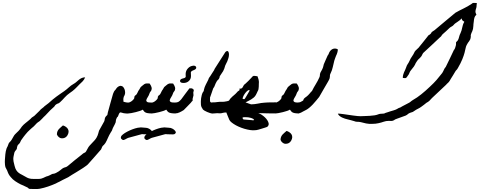

<svg xmlns="http://www.w3.org/2000/svg" viewBox="-20 -779 3296 1318"><path d="M370.6 144Q370.6 131.3 374.5 122.6Q378.4 113.8 384.5 106.9Q390.6 100.1 397.9 94.2Q405.3 88.4 412.1 82Q422.9 85.4 431.9 91.6Q440.9 97.7 446 106.2Q451.2 114.7 450.9 125.5Q450.7 136.2 443.4 149.4Q436.5 161.1 426.3 166Q417 170.4 408.2 170.4Q406.7 170.4 400.6 170.2Q394.5 169.9 385 163.1Q375.5 156.2 370.6 144ZM827.6 -80.6Q836.4 -78.1 845.7 -76.2Q855 -74.2 864.7 -74.2V-0.5Q859.4 0.5 854 0.5Q850.6 0.5 844 -0.2Q837.4 -1 828.6 -2Q820.8 -3.4 815.7 -5.6Q810.5 -7.8 806.9 -7.6Q803.2 -7.3 799.8 -2.7Q796.4 2 792 14.2Q790.5 19 789.3 20.8Q788.1 22.5 786.9 23.4Q785.6 24.4 784.2 25.6Q782.7 26.9 781.2 30.8Q776.9 39.1 776.1 43.9Q775.4 48.8 775.1 52.7Q774.9 56.6 773.7 61.5Q772.5 66.4 767.6 75.2Q759.8 88.4 754.9 99.6Q752 106.4 751.2 109.1Q750.5 111.8 749.8 113.8Q749 115.7 747.1 119.4Q745.1 123 739.3 131.8Q733.9 140.1 729.5 149.2Q725.1 158.2 720.9 167.5Q716.8 176.8 712.6 185.8Q708.5 194.8 703.6 202.6L695.3 212.9Q695.3 213.4 694.6 213.9Q693.8 214.4 693.8 215.3Q691.4 216.8 689.7 218.5Q688 220.2 685.5 222.7Q680.2 229.5 679 234.6Q677.7 239.7 673.8 246.6Q652.3 271.5 630.9 295.7Q609.4 319.8 587.4 344.7Q583 350.6 573.2 357.9Q563.5 365.2 551.3 373.3Q539.1 381.3 525.6 389.6Q512.2 397.9 499.3 405.8Q486.3 413.6 475.3 420.2Q464.4 426.8 458 431.2Q455.1 432.6 454.1 433.6Q453.1 434.6 452.1 435.1Q451.2 435.5 450.2 436.3Q449.2 437 446.3 438.5Q437.5 443.4 428 447.5Q418.5 451.7 409.7 456.5Q404.3 459.5 399.2 462.2Q394 464.8 387.7 468.3Q382.8 470.7 376.2 473.6Q369.6 476.6 363.3 480.5Q338.4 491.7 309.6 501.5Q280.8 511.2 253.4 516.6Q247.1 518.1 237.8 518.3Q228.5 518.6 218.3 518.6Q208 518.6 198.2 518.1Q188.5 517.6 181.2 517.6Q174.3 514.2 173.6 512.5Q172.9 510.7 169.4 508.3Q162.6 504.9 154.8 501.5Q147 498 139.6 494.1Q134.3 491.2 131.3 490.7Q128.4 490.2 122.1 486.8Q103 477.1 85 465.1Q66.9 453.1 53.7 436.5Q48.3 430.2 44.9 425.3Q41.5 420.4 39.1 415.8Q36.6 411.1 34.4 405.5Q32.2 399.9 29.3 392.1Q26.9 385.3 23.7 381.1Q20.5 377 18.1 370.4Q15.6 363.8 14.2 351.6Q13.2 344.2 13.2 333Q13.2 325.7 13.7 316.4Q14.6 301.3 16.6 280.3Q18.6 259.3 24.9 240.7Q25.9 236.8 28.3 232.9Q30.8 229 32.2 225.6Q35.6 219.2 37.6 211.4Q39.6 203.6 44.9 198.2Q54.7 189.5 60.5 179.4Q66.4 169.4 73.2 157.2Q77.6 148.9 83.5 142.8Q89.4 136.7 95.5 130.9Q101.6 125 107.7 119.1Q113.8 113.3 118.7 106Q124.5 96.7 129.9 90.1Q135.3 83.5 141.4 77.6Q147.5 71.8 154.3 66.4Q161.1 61 169.4 54.2Q174.3 50.3 179.2 46.1Q184.1 42 189.5 37.1Q193.8 32.2 196.5 29.8Q199.2 27.3 201.7 25.6Q204.1 23.9 207.3 22Q210.4 20 215.8 16.1Q224.6 7.3 233.6 -1.2Q242.7 -9.8 251.5 -18.6Q258.8 -27.8 265.4 -32.5Q272 -37.1 279.8 -43.9Q283.2 -46.9 286.1 -50.3L286.6 -50.8Q287.1 -50.8 287.1 -51Q287.1 -51.3 287.6 -51.3L312.5 -70.3Q313.5 -71.3 313.7 -71.3Q314 -71.3 314.9 -72.3Q329.1 -85.4 341.6 -95.7Q354 -106 366.5 -115.2Q378.9 -124.5 392.1 -133.5Q405.3 -142.6 420.9 -153.3Q438.5 -166 452.9 -179.4Q467.3 -192.9 485.4 -203.1Q496.1 -209 504.6 -216.8Q513.2 -224.6 522 -231.7Q530.8 -238.8 540.8 -243.4Q550.8 -248 564.5 -248Q560.5 -238.8 556.4 -232.4Q552.2 -226.1 547.4 -220.9Q542.5 -215.8 537.1 -210.9Q531.7 -206.1 525.4 -199.7Q515.6 -189.9 508.3 -182.1Q501 -174.3 493.7 -167.7Q486.3 -161.1 478.3 -154.5Q470.2 -147.9 459 -140.6Q449.2 -134.3 440.7 -126.5Q432.1 -118.7 424.1 -110.1Q416 -101.6 408.2 -92.8Q400.4 -84 391.6 -76.7Q386.7 -72.3 383.8 -70.8Q380.9 -69.3 378.4 -68.6Q376 -67.9 373 -66.7Q370.1 -65.4 365.2 -62Q360.8 -59.1 359.1 -56.9Q357.4 -54.7 356 -52.2Q354.5 -49.8 352.1 -46.9Q349.6 -43.9 344.2 -39.6Q335.4 -32.7 325.7 -22.7Q315.9 -12.7 306.9 -2.9Q297.9 6.8 290.5 14.4Q283.2 22 279.8 24.4Q274.4 30.8 268.8 36.1Q263.2 41.5 257.8 46.9Q254.4 50.8 251.7 52.7Q249 54.7 246.3 56.4Q243.7 58.1 240.5 60.3Q237.3 62.5 233.4 65.9Q227.1 72.3 222.4 77.4Q217.8 82.5 211.4 88.9Q204.6 94.2 197.8 100.3Q190.9 106.4 184.1 112.8Q177.2 118.7 169.9 126.5Q162.6 134.3 155.5 143.1Q148.4 151.9 141.8 160.4Q135.3 168.9 130.4 176.3Q127 180.7 125 183.8Q123 187 121.8 189.9Q120.6 192.9 119.4 195.8Q118.2 198.7 115.7 202.6Q112.3 207.5 109.4 210Q106.4 212.4 104.2 214.6Q102.1 216.8 100.6 220Q99.1 223.1 97.7 229Q96.2 233.9 96.2 235.8Q96.2 237.8 96.2 238.8Q96.2 239.7 95.7 241.2Q95.2 242.7 93.3 246.6Q90.8 251.5 88.4 252.9Q85.9 254.4 84 258.3Q79.1 265.1 78.1 271.2Q77.1 277.3 74.7 287.1Q71.3 300.3 71.3 312.5Q71.3 318.4 73 329.6Q74.7 340.8 80.1 359.4Q85 379.4 92.3 390.1Q99.6 400.9 109.1 408Q118.7 415 130.1 420.4Q141.6 425.8 155.8 434.6Q166.5 441.4 176.3 444.6Q186 447.8 196.3 448.7Q202.6 449.2 210 449.2H244.1Q255.9 449.2 263.7 447Q271.5 444.8 278.3 441.7Q285.2 438.5 292.2 435.1Q299.3 431.6 309.6 429.2Q316.4 426.8 323 423.3Q329.6 419.9 335.9 416.5Q340.8 414.1 346.9 413.8Q353 413.6 364.3 408.2Q374.5 403.3 382.6 397.7Q390.6 392.1 396.7 387.2Q402.8 382.3 407.2 378.7Q411.6 375 415 374Q419.9 371.6 423.3 370.6Q426.8 369.6 430.2 368.7Q433.6 367.7 437 366Q440.4 364.3 445.3 360.4Q469.2 339.8 492.9 320.8Q516.6 301.8 541 282.7Q551.3 273.4 555.9 271.5Q560.5 269.5 564 267.6Q567.4 265.6 570.8 260.3Q574.2 254.9 582.5 239.3Q586.9 230 594.7 221.2Q602.5 212.4 611.1 203.6Q619.6 194.8 627.9 185.8Q636.2 176.8 642.1 167Q647 159.2 649.9 151.1Q652.8 143.1 654.8 136.2Q656.7 129.4 658 124.3Q659.2 119.1 660.2 117.2L695.3 54.2Q698.7 44.9 699.2 37.6Q699.7 30.3 704.6 23.4Q708.5 17.1 710.9 15.6Q713.4 14.2 714.8 12.9Q716.3 11.7 717.5 8.1Q718.8 4.4 720.2 -6.8Q729 -39.1 737.8 -70.8Q746.6 -102.5 755.9 -134.8Q758.3 -140.1 759.8 -143.8Q761.2 -147.5 762.7 -150.4Q764.2 -153.3 766.1 -155.8Q768.1 -158.2 772 -162.1Q774.9 -166.5 777.1 -169.4Q779.3 -172.4 781.2 -175Q783.2 -177.7 785.9 -179.9Q788.6 -182.1 793 -185.1Q801.8 -189.9 808.6 -189.9Q812 -189.9 818.4 -187.3Q824.7 -184.6 830.3 -175.5Q835.9 -166.5 837.9 -155.3Q838.9 -148.9 838.9 -143.6Q838.9 -139.6 838.4 -136.7Q836.4 -127 834 -123Q831.5 -119.1 829.6 -114.7Q827.6 -110.4 827.1 -103.5Q826.7 -100.6 826.7 -96.2Q826.7 -89.8 827.6 -80.6Z M949.7 95.7Q964.4 96.7 971.2 97.4Q978 98.1 980.5 98.1L981.9 98.6H980.5Q982.9 98.6 989.7 99.1Q994.6 100.1 1002.2 104Q1009.8 107.9 1015.9 113.5Q1022 119.1 1024.9 125.5Q1025.9 127.4 1025.9 129.4Q1025.9 133.3 1022.5 136.7Q1019.5 140.6 1015.4 142.1Q1011.2 143.6 1006.3 143.6H1001.5Q999 143.6 995.1 143.3Q991.2 143.1 985.4 143.1Q971.7 143.1 966.3 142.6Q960.9 142.1 958 141.8Q955.1 141.6 952.1 142.3Q949.2 143.1 940.9 145.3Q932.6 147.5 916.3 152.1Q899.9 156.7 870.1 164.6Q859.4 167 852.1 170.9Q844.7 174.8 839.1 178Q833.5 181.2 829.1 182.1H827.1Q823.2 182.1 818.4 179.2Q809.6 173.3 809.6 166Q809.6 164.1 811 158.4Q812.5 152.8 824.2 143.3Q835.9 133.8 853.8 124.5Q871.6 115.2 889.9 108.4Q908.2 101.6 924.8 98.1Q937.5 95.7 945.3 95.7ZM1023.9 0Q1003.9 -0.5 993.2 -2.4Q982.4 -4.4 976.6 -8.1Q970.7 -11.7 967.5 -16.4Q964.4 -21 960 -26.4Q954.6 -22.5 941.2 -17.8Q927.7 -13.2 911.9 -9.3Q896 -5.4 881.6 -2.7Q867.2 0 859.9 0V-74.7Q864.7 -74.7 870.1 -76.9Q875.5 -79.1 880.4 -82.3Q885.3 -85.4 889.4 -89.4Q893.6 -93.3 896.5 -96.7Q900.4 -102.1 901.4 -104.2Q902.3 -106.4 902.1 -107.7Q901.9 -108.9 901.9 -110.4V-111.3Q901.9 -112.8 902.8 -115.7Q905.3 -122.1 909.7 -124.5Q914.1 -127 918.5 -132.8Q922.4 -139.2 924.1 -143.3Q925.8 -147.5 929.2 -153.8Q931.2 -157.2 932.1 -158.7Q933.1 -160.2 933.6 -160.9Q934.1 -161.6 934.6 -162.1Q935.1 -162.6 936.5 -165Q941.4 -172.9 942.6 -175.5Q943.8 -178.2 944.8 -179.7Q945.8 -181.2 948.2 -183.3Q950.7 -185.5 958.5 -191.9Q965.8 -198.2 970.7 -201.4Q975.6 -204.6 980.5 -205.6Q985.4 -206.5 991.5 -206.3Q997.6 -206.1 1007.3 -205.6Q1018.1 -189.5 1020.5 -179.2Q1021.5 -174.8 1021.5 -170.9Q1021.5 -166 1019.5 -160.6Q1017.6 -155.3 1012.9 -149.9Q1008.3 -144.5 1006.3 -137.7Q1002.4 -125 994.9 -113.5Q987.3 -102.1 984.9 -93.8Q983.9 -91.3 983.9 -89.4Q983.9 -83.5 990.5 -79.1Q997.1 -74.7 1023.9 -74.7Z M1110.8 95.7Q1125.5 96.7 1132.3 97.4Q1139.2 98.1 1141.6 98.1L1143.1 98.6H1141.6Q1144 98.6 1150.9 99.1Q1155.8 100.1 1163.3 104Q1170.9 107.9 1177 113.5Q1183.1 119.1 1186 125.5Q1187 127.4 1187 129.4Q1187 133.3 1183.6 136.7Q1180.7 140.6 1176.5 142.1Q1172.4 143.6 1167.5 143.6H1162.6Q1160.2 143.6 1156.2 143.3Q1152.3 143.1 1146.5 143.1Q1132.8 143.1 1127.4 142.6Q1122.1 142.1 1119.1 141.8Q1116.2 141.6 1113.3 142.3Q1110.4 143.1 1102.1 145.3Q1093.8 147.5 1077.4 152.1Q1061 156.7 1031.2 164.6Q1020.5 167 1013.2 170.9Q1005.9 174.8 1000.2 178Q994.6 181.2 990.2 182.1H988.3Q984.4 182.1 979.5 179.2Q970.7 173.3 970.7 166Q970.7 164.1 972.2 158.4Q973.6 152.8 985.4 143.3Q997.1 133.8 1014.9 124.5Q1032.7 115.2 1051 108.4Q1069.3 101.6 1085.9 98.1Q1098.6 95.7 1106.4 95.7ZM1185.1 0Q1165 -0.5 1154.3 -2.4Q1143.6 -4.4 1137.7 -8.1Q1131.8 -11.7 1128.7 -16.4Q1125.5 -21 1121.1 -26.4Q1115.7 -22.5 1102.3 -17.8Q1088.9 -13.2 1073 -9.3Q1057.1 -5.4 1042.7 -2.7Q1028.3 0 1021 0V-74.7Q1025.9 -74.7 1031.2 -76.9Q1036.6 -79.1 1041.5 -82.3Q1046.4 -85.4 1050.5 -89.4Q1054.7 -93.3 1057.6 -96.7Q1061.5 -102.1 1062.5 -104.2Q1063.5 -106.4 1063.2 -107.7Q1063 -108.9 1063 -110.4V-111.3Q1063 -112.8 1064 -115.7Q1066.4 -122.1 1070.8 -124.5Q1075.2 -127 1079.6 -132.8Q1083.5 -139.2 1085.2 -143.3Q1086.9 -147.5 1090.3 -153.8Q1092.3 -157.2 1093.3 -158.7Q1094.2 -160.2 1094.7 -160.9Q1095.2 -161.6 1095.7 -162.1Q1096.2 -162.6 1097.7 -165Q1102.5 -172.9 1103.8 -175.5Q1105 -178.2 1106 -179.7Q1106.9 -181.2 1109.4 -183.3Q1111.8 -185.5 1119.6 -191.9Q1127 -198.2 1131.8 -201.4Q1136.7 -204.6 1141.6 -205.6Q1146.5 -206.5 1152.6 -206.3Q1158.7 -206.1 1168.5 -205.6Q1179.2 -189.5 1181.6 -179.2Q1182.6 -174.8 1182.6 -170.9Q1182.6 -166 1180.7 -160.6Q1178.7 -155.3 1174.1 -149.9Q1169.4 -144.5 1167.5 -137.7Q1163.6 -125 1156 -113.5Q1148.4 -102.1 1146 -93.8Q1145 -91.3 1145 -89.4Q1145 -83.5 1151.6 -79.1Q1158.2 -74.7 1185.1 -74.7Z M1304.7 -295.4Q1290 -290 1289.6 -279.3L1290 -283.2Q1291 -283.2 1291 -257.3Q1291 -234.9 1274.4 -221.2Q1260.3 -209.5 1240.2 -209.5Q1215.8 -209.5 1215.8 -223.6Q1215.8 -236.8 1238.3 -241.2Q1252.9 -244.1 1255.4 -252.9Q1255.4 -252 1254.9 -252Q1254.4 -252 1254.4 -271Q1254.4 -279.8 1257.3 -288.6Q1260.3 -297.4 1265.9 -304.7Q1271.5 -312 1278.8 -317.6Q1286.1 -323.2 1294.9 -325.7Q1298.3 -326.7 1301.3 -327.1Q1304.2 -327.6 1306.6 -328.1H1310.1Q1324.7 -328.1 1327.1 -315.4V-313.5Q1327.1 -303.2 1304.7 -295.4ZM1182.1 -75.2Q1195.8 -75.2 1204.3 -79.6Q1212.9 -84 1224.1 -97.2Q1237.8 -116.2 1252 -135Q1266.1 -153.8 1280.3 -172.4Q1290.5 -172.9 1294.4 -172.6Q1298.3 -172.4 1300 -171.4Q1301.8 -170.4 1303.5 -168.2Q1305.2 -166 1310.5 -162.6Q1310.1 -154.8 1309.3 -152.6Q1308.6 -150.4 1307.9 -149.2Q1307.1 -147.9 1307.1 -145V-142.1Q1307.1 -138.2 1307.6 -131.8Q1308.1 -127.4 1308.3 -127Q1308.6 -126.5 1308.6 -126.2Q1308.6 -126 1308.1 -124.8Q1307.6 -123.5 1306.6 -118.2Q1305.7 -115.7 1304.4 -109.4Q1303.2 -103 1302.2 -100.6V-87.4Q1302.2 -86.4 1302.2 -86.2Q1302.2 -85.9 1301.5 -85.9Q1300.8 -85.9 1298.1 -84Q1295.4 -82 1289.6 -73.2Q1276.9 -60.5 1265.4 -48.1Q1253.9 -35.6 1241.2 -23.4Q1227.5 -14.6 1212.6 -7.6Q1197.8 -0.5 1182.1 -0.5Z M1443.4 -171.9Q1438 -155.8 1432.4 -139.9Q1426.8 -124 1421.4 -108.4Q1421.9 -105 1421.9 -101.6Q1421.9 -98.1 1421.4 -94.7V-90.8Q1421.4 -86.9 1422.1 -83.3Q1422.9 -79.6 1426.3 -77.1Q1429.7 -74.7 1438 -74.7V0Q1431.6 0 1421.9 -2.9Q1412.1 -5.9 1402.1 -10.3Q1392.1 -14.6 1384 -19.3Q1376 -23.9 1373 -27.3Q1372.1 -27.3 1372.1 -29.3Q1367.2 -36.1 1363.8 -43.2Q1360.4 -50.3 1359.4 -59.1Q1358.9 -65.9 1358.9 -73.7Q1358.9 -77.6 1358.9 -85.4Q1358.9 -93.3 1360.6 -105Q1362.3 -116.7 1365.2 -127.4Q1368.2 -138.2 1373 -146.5Q1376.5 -151.4 1377.4 -152.3Q1378.4 -153.3 1378.4 -153.6Q1378.4 -153.8 1378.7 -155.8Q1378.9 -157.7 1380.4 -165Q1383.8 -180.7 1392.3 -197.3Q1400.9 -213.9 1407.7 -227.5Q1409.2 -230.5 1409.9 -232.2Q1410.6 -233.9 1411.1 -235.4Q1411.6 -236.8 1412.1 -238.5Q1412.6 -240.2 1414.1 -243.2Q1417 -248 1418.5 -249.8Q1419.9 -251.5 1422.4 -254.9Q1429.2 -266.1 1435.8 -275.9Q1442.4 -285.6 1448.7 -295.9Q1451.2 -299.3 1451.2 -299.8Q1451.2 -300.3 1452.1 -304.2Q1470.7 -333.5 1489.5 -362.8Q1508.3 -392.1 1526.9 -421.4Q1533.7 -428.7 1539.6 -428.7Q1540 -428.7 1543.2 -428.2Q1546.4 -427.7 1549.3 -419.9Q1551.8 -414.1 1551.8 -404.8Q1551.8 -401.4 1550.8 -392.6Q1549.8 -383.8 1542.5 -364.3Q1540 -356 1534.9 -347.4Q1529.8 -338.9 1525.9 -328.6Q1522 -315.9 1519.8 -308.6Q1517.6 -301.3 1511.7 -290.5Q1505.4 -281.7 1500.2 -273.2Q1495.1 -264.6 1488.8 -255.9Q1487.3 -252 1487.1 -250.2Q1486.8 -248.5 1486.8 -247.3Q1486.8 -246.1 1486.1 -244.1Q1485.4 -242.2 1482.4 -237.8Q1480 -233.4 1478.3 -232.2Q1476.6 -231 1474.4 -229Q1472.2 -227.1 1468.8 -222.2Q1465.3 -217.3 1460.4 -206.5Q1458 -201.2 1456.5 -197Q1455.1 -192.9 1452.1 -186.5Q1450.7 -183.1 1450 -181.6Q1449.2 -180.2 1448.2 -179Q1447.3 -177.7 1446 -176.3Q1444.8 -174.8 1443.4 -171.9Z M1710 45.9Q1714.4 46.9 1716.3 46.9H1717.8Q1718.3 46.9 1719 46.9Q1719.7 46.9 1720.7 46.1Q1721.7 45.4 1724.6 43.9Q1720.7 36.6 1708.7 32.5Q1696.8 28.3 1683.6 26.4Q1673.8 25.4 1665 25.4Q1662.1 25.4 1654.8 25.6Q1647.5 25.9 1644.5 28.8Q1646 35.2 1647.5 37.8Q1648.9 40.5 1654.8 41.5Q1660.6 42.5 1673.3 43Q1686 43.5 1710 45.9ZM1875 -0.5H1861.3Q1856 -0.5 1844 -0.5Q1832 -0.5 1813.5 -1Q1794.9 -1.5 1777.6 -2Q1760.3 -2.4 1752.9 -2.4Q1764.2 1 1776.1 8.8Q1788.1 16.6 1798.3 26.4Q1808.6 36.1 1815.7 47.4Q1822.8 58.6 1824.2 68.4Q1824.7 70.3 1824.7 72.3Q1824.7 79.6 1819.6 86.7Q1814.5 93.8 1799.3 97.2Q1787.6 101.1 1775.9 104.5Q1764.2 107.9 1752.9 111.3Q1739.7 115.2 1724.1 115.2Q1721.2 115.2 1709.7 115Q1698.2 114.7 1677.5 110.1Q1656.7 105.5 1636.5 97.9Q1616.2 90.3 1599.4 81.1Q1582.5 71.8 1570.3 62Q1558.1 52.2 1554.2 43.5Q1548.8 30.8 1543.7 18.3Q1538.6 5.9 1533.7 -6.8H1530.3Q1519 -6.8 1508.3 -3.9Q1499 -1 1489.7 -1Q1485.8 -1 1482.4 -1.5Q1475.6 -2 1470.2 -2Q1461.9 -2 1453.6 -0.7Q1445.3 0.5 1434.1 0.5V-76.2Q1444.3 -76.2 1454.3 -76.4Q1464.4 -76.7 1472.7 -78.6Q1481.9 -80.1 1488.5 -80.1Q1495.1 -80.1 1502 -80.1H1506.3Q1511.2 -80.1 1518.1 -80.6Q1524.9 -81.1 1538.1 -84Q1545.4 -85.9 1548.1 -86.7Q1550.8 -87.4 1552.2 -88.9Q1553.7 -90.3 1554.9 -92.8Q1556.2 -95.2 1560.1 -100.6Q1561 -103 1563.5 -104Q1573.2 -115.2 1585 -124.5Q1596.7 -133.8 1606.4 -145Q1611.3 -151.4 1615.5 -153.8Q1619.6 -156.2 1622.1 -158Q1624.5 -159.7 1625 -162.1V-163.1Q1625 -165.5 1622.6 -170.4H1627.9Q1635.3 -170.4 1639.2 -172.9Q1643.1 -175.3 1646 -180.4Q1648.9 -185.5 1652.3 -192.1Q1655.8 -198.7 1665.5 -205.1Q1686.5 -224.1 1705.6 -245.1Q1710.4 -251.5 1713.9 -254.4Q1717.3 -257.3 1721.2 -258.3H1724.1Q1727.1 -258.3 1731.9 -257.6Q1736.8 -256.8 1747.6 -255.4Q1752.4 -242.2 1754.4 -235.4Q1756.3 -228.5 1756.8 -222.2Q1757.3 -219.2 1757.3 -215.3Q1757.3 -211.9 1756.8 -205.6Q1756.3 -199.2 1756.3 -184.1Q1755.4 -173.3 1754.4 -166.7Q1753.4 -160.2 1749 -153.3Q1745.6 -146.5 1742.9 -140.1Q1740.2 -133.8 1736.3 -127Q1730.5 -116.7 1721.9 -109.4Q1713.4 -102.1 1703.9 -96.4Q1694.3 -90.8 1684.6 -85.9Q1674.8 -81.1 1665.5 -76.2Q1674.3 -72.3 1683.6 -69.6Q1692.9 -66.9 1702.6 -63H1708.5Q1717.3 -63 1727.5 -64.2Q1737.8 -65.4 1749.3 -67.6Q1760.7 -69.8 1772.2 -71.8Q1783.7 -73.7 1794.9 -74.2Q1807.1 -75.2 1818.8 -75.7Q1830.6 -76.2 1842.8 -76.2Q1849.6 -76.2 1858.2 -76.2Q1866.7 -76.2 1875 -76.7ZM1688 -147Q1689.9 -150.4 1690.9 -151.9Q1691.9 -153.3 1692.1 -154.3Q1692.4 -155.3 1692.4 -156.7Q1692.4 -158.2 1692.9 -161.6H1691.9Q1684.6 -161.6 1676 -153.8Q1667.5 -146 1660.2 -135.5Q1652.8 -125 1648.9 -114.7Q1645.5 -106.4 1645.5 -102.1V-100.6Q1651.9 -98.1 1654.8 -98.1H1655.3Q1658.2 -98.1 1661.4 -102.3Q1664.6 -106.4 1670.4 -116.9Q1676.3 -127.4 1688 -147Z M2034.2 0Q2014.2 -0.5 2003.4 -2.4Q1992.7 -4.4 1986.8 -8.1Q1981 -11.7 1977.8 -16.4Q1974.6 -21 1970.2 -26.4Q1964.8 -22.5 1951.4 -17.8Q1938 -13.2 1922.1 -9.3Q1906.2 -5.4 1891.8 -2.7Q1877.4 0 1870.1 0V-74.7Q1875 -74.7 1880.4 -76.9Q1885.7 -79.1 1890.6 -82.3Q1895.5 -85.4 1899.7 -89.4Q1903.8 -93.3 1906.7 -96.7Q1910.6 -102.1 1911.6 -104.2Q1912.6 -106.4 1912.4 -107.7Q1912.1 -108.9 1912.1 -110.4V-111.3Q1912.1 -112.8 1913.1 -115.7Q1915.5 -122.1 1919.9 -124.5Q1924.3 -127 1928.7 -132.8Q1932.6 -139.2 1934.3 -143.3Q1936 -147.5 1939.5 -153.8Q1941.4 -157.2 1942.4 -158.7Q1943.4 -160.2 1943.8 -160.9Q1944.3 -161.6 1944.8 -162.1Q1945.3 -162.6 1946.8 -165Q1951.7 -172.9 1952.9 -175.5Q1954.1 -178.2 1955.1 -179.7Q1956.1 -181.2 1958.5 -183.3Q1960.9 -185.5 1968.8 -191.9Q1976.1 -198.2 1981 -201.4Q1985.8 -204.6 1990.7 -205.6Q1995.6 -206.5 2001.7 -206.3Q2007.8 -206.1 2017.6 -205.6Q2028.3 -189.5 2030.8 -179.2Q2031.7 -174.8 2031.7 -170.9Q2031.7 -166 2029.8 -160.6Q2027.8 -155.3 2023.2 -149.9Q2018.6 -144.5 2016.6 -137.7Q2012.7 -125 2005.1 -113.5Q1997.6 -102.1 1995.1 -93.8Q1994.1 -91.3 1994.1 -89.4Q1994.1 -83.5 2000.7 -79.1Q2007.3 -74.7 2034.2 -74.7ZM1905.8 181.6Q1905.8 168.9 1909.7 160.2Q1913.6 151.4 1919.7 144.5Q1925.8 137.7 1933.1 131.8Q1940.4 126 1947.3 119.6Q1958 123 1967 129.2Q1976.1 135.3 1981.2 143.8Q1986.3 152.3 1986.1 163.1Q1985.8 173.8 1978.5 187Q1971.7 198.7 1961.4 203.6Q1952.1 208 1943.4 208Q1941.9 208 1935.8 207.8Q1929.7 207.5 1920.2 200.7Q1910.6 193.8 1905.8 181.6Z M2028.8 -76.2Q2039.6 -76.2 2042.5 -78.6Q2054.7 -84.5 2058.3 -87.2Q2062 -89.8 2062.7 -91.8Q2063.5 -93.8 2063.7 -96.2Q2064 -98.6 2068.4 -103.5Q2070.8 -106.4 2074.5 -108.9Q2078.1 -111.3 2083 -115Q2087.9 -118.7 2094.5 -124.8Q2101.1 -130.9 2109.9 -141.6Q2112.8 -145 2113.3 -146.2Q2113.8 -147.5 2114.3 -147.9Q2114.7 -148.4 2116 -149.4Q2117.2 -150.4 2121.1 -153.3Q2133.3 -178.2 2147.5 -200.9Q2161.6 -223.6 2172.9 -249Q2174.8 -254.4 2175.3 -256.8Q2175.8 -259.3 2175.8 -261Q2175.8 -262.7 2175.8 -265.1Q2175.8 -267.6 2177.2 -273.4Q2178.2 -278.3 2180.4 -282.5Q2182.6 -286.6 2185.1 -290.8Q2187.5 -294.9 2190.4 -300.3Q2193.4 -305.7 2196.3 -313.5Q2198.7 -319.8 2199.7 -325.2Q2200.7 -330.6 2202.6 -337.4Q2209 -352.5 2215.6 -367.4Q2222.2 -382.3 2229 -397.5Q2230.5 -399.9 2231 -400.4Q2231.4 -400.9 2231.7 -401.4Q2231.9 -401.9 2232.4 -402.6Q2232.9 -403.3 2234.9 -406.2Q2235.8 -407.7 2237.1 -411.4Q2238.3 -415 2239.3 -417.5Q2245.6 -430.2 2253.7 -436.5Q2261.7 -442.9 2270 -444.8Q2274.9 -445.8 2279.3 -445.8Q2282.7 -445.8 2287.8 -444.8Q2293 -443.8 2298.3 -440.9Q2298.8 -439 2298.8 -436Q2298.8 -433.6 2298.1 -429Q2297.4 -424.3 2295.7 -418.2Q2293.9 -412.1 2291.5 -406Q2289.1 -399.9 2286.6 -395.5Q2283.7 -387.2 2280.5 -379.2Q2277.3 -371.1 2274.9 -362.8Q2269.5 -342.3 2264.4 -318.6Q2259.3 -294.9 2250 -277.3Q2245.1 -267.1 2244.9 -262.5Q2244.6 -257.8 2244.6 -252.9Q2244.6 -248 2242.7 -241Q2240.7 -233.9 2231.9 -218.8Q2216.8 -192.4 2201.4 -166.3Q2186 -140.1 2170.9 -113.3Q2161.1 -101.6 2150.1 -88.1Q2139.2 -74.7 2127 -61.8Q2114.7 -48.8 2101.3 -37.8Q2087.9 -26.9 2073.7 -20.5Q2066.4 -17.1 2060.5 -13.7Q2054.7 -10.3 2049.6 -7.6Q2044.4 -4.9 2039.6 -3.2Q2034.7 -1.5 2028.8 -1.5Z M3250.5 -678.2Q3240.2 -669.4 3236.8 -657.7Q3233.4 -646 3232.4 -631.8Q3231.9 -627.9 3231.9 -627V-627.9Q3232.4 -629.9 3232.4 -630.1Q3232.4 -630.4 3231.4 -624Q3230.5 -618.7 3230 -613Q3229.5 -607.4 3229.5 -602.1Q3229 -589.8 3227.1 -581.1Q3225.1 -572.3 3222.4 -565.7Q3219.7 -559.1 3217 -554Q3214.4 -548.8 3212.9 -543Q3211.4 -537.6 3211.4 -534.7V-533.2Q3211.9 -531.7 3211.9 -529.3Q3211.9 -527.3 3211.4 -523.9Q3210.4 -515.1 3207.8 -508.8Q3205.1 -502.4 3200.9 -496.8Q3196.8 -491.2 3192.1 -484.9Q3187.5 -478.5 3183.1 -469.2Q3178.2 -459.5 3176 -447.3Q3173.8 -435.1 3168.9 -416.7Q3164.1 -398.4 3153.8 -372.8Q3143.6 -347.2 3123 -311.5Q3120.1 -306.2 3117.7 -303.2Q3115.2 -300.3 3113.3 -298.3Q3111.3 -296.4 3109.6 -294.4Q3107.9 -292.5 3106 -289.1Q3097.7 -274.9 3089.8 -262Q3082 -249 3073.7 -236.3Q3069.3 -228.5 3066.7 -224.1Q3064 -219.7 3061.3 -216.6Q3058.6 -213.4 3055.2 -210.2Q3051.8 -207 3045.9 -201.7Q3044.9 -200.7 3044.9 -200.2Q3044.9 -199.7 3043.9 -198.7Q3019 -175.3 2994.6 -152.3Q2970.2 -129.4 2945.3 -106Q2935.5 -94.7 2927.7 -87.2Q2919.9 -79.6 2907.2 -73.2Q2898.9 -66.4 2890.9 -60.1Q2882.8 -53.7 2874.5 -47.9Q2862.3 -38.6 2849.4 -32.5Q2836.4 -26.4 2822.8 -16.6Q2817.4 -12.7 2814.5 -11.2Q2811.5 -9.8 2809.1 -9Q2806.6 -8.3 2803.2 -7.3Q2799.8 -6.3 2793.5 -3.9Q2786.6 -1 2783.7 1.2Q2780.8 3.4 2778.6 5.4Q2776.4 7.3 2773.7 9.3Q2771 11.2 2765.1 14.2Q2750 19.5 2735.1 25.1Q2720.2 30.8 2704.6 36.1Q2695.8 39.1 2692.6 40.8Q2689.5 42.5 2688 43.7Q2686.5 44.9 2685.1 45.9Q2683.6 46.9 2678.7 48.8Q2674.8 50.3 2672.1 50.8Q2669.4 51.3 2666 51.3Q2662.6 51.3 2658.4 51Q2654.3 50.8 2647.9 50.8Q2629.9 50.8 2613.8 56.6Q2597.7 62.5 2577.1 66.9Q2558.6 71.3 2533.2 71.3Q2530.8 71.3 2515.1 71.3Q2499.5 71.3 2457 59.6Q2449.2 57.6 2443.6 57.4Q2438 57.1 2432.9 57.1Q2427.7 57.1 2422.4 56.2Q2417 55.2 2410.2 52.2Q2399.4 48.8 2388.7 46.1Q2377.9 43.5 2366.7 40.5Q2357.9 38.6 2347.7 35.4Q2337.4 32.2 2327.9 27.6Q2318.4 22.9 2310.8 16.6Q2303.2 10.3 2299.3 1.5Q2300.8 1 2304.2 1Q2307.6 1 2315.2 1.7Q2322.8 2.4 2337.4 4.4Q2352.1 6.3 2369.4 9Q2386.7 11.7 2403.3 13.9Q2419.9 16.1 2434.1 17.6Q2444.8 18.6 2452.1 18.6H2457Q2468.8 18.1 2485.1 17.6Q2501.5 17.1 2518.1 16.1Q2534.7 15.1 2549.6 12.9Q2564.5 10.7 2574.2 6.8Q2582 3.4 2589.1 2.4Q2596.2 1.5 2602.3 1.5Q2608.4 1.5 2614.3 0.7Q2620.1 0 2626 -3.9Q2634.3 -6.3 2641.8 -8.8Q2649.4 -11.2 2657.7 -14.2Q2670.4 -18.1 2682.4 -21.5Q2694.3 -24.9 2704.6 -30.3Q2712.4 -35.2 2715.8 -36.9Q2719.2 -38.6 2722.2 -39.3Q2725.1 -40 2728.8 -41.7Q2732.4 -43.5 2740.7 -48.8L2781.7 -70.3Q2788.1 -73.2 2791.7 -75.7Q2795.4 -78.1 2798.8 -81.1Q2802.2 -84 2806.6 -87.4Q2811 -90.8 2818.8 -95.2Q2829.1 -100.6 2842.8 -110.1Q2856.4 -119.6 2871.3 -131.3Q2886.2 -143.1 2901.6 -156.7Q2917 -170.4 2930.9 -183.6Q2944.8 -196.8 2956.8 -208.7Q2968.8 -220.7 2976.6 -230Q2986.3 -241.2 2995.8 -253.4Q3005.4 -265.6 3015.6 -277.8Q3019.5 -284.2 3022.2 -289.3Q3024.9 -294.4 3027.1 -299.6Q3029.3 -304.7 3032.2 -309.6Q3035.2 -314.5 3040 -319.8Q3054.2 -348.6 3068.1 -377.4Q3082 -406.2 3095.7 -435.5Q3096.7 -436.5 3097.7 -437.5Q3098.6 -438.5 3099.1 -439.9Q3101.1 -443.8 3102.1 -445.3Q3102.5 -445.3 3103 -447Q3103.5 -448.7 3104.5 -451.2Q3105.5 -453.6 3106.4 -457.5Q3107.9 -462.4 3108.6 -464.8Q3109.4 -467.3 3109.9 -470Q3110.4 -472.7 3110.4 -476.1Q3110.4 -479.5 3110.4 -486.3Q3110.8 -489.7 3113 -491.7Q3115.2 -493.7 3117.7 -496.1Q3120.1 -498.5 3122.8 -502Q3125.5 -505.4 3127.4 -511.7Q3129.4 -518.1 3130.9 -523.2Q3132.3 -528.3 3133.5 -532.7Q3134.8 -537.1 3136.5 -541.5Q3138.2 -545.9 3141.1 -551.3Q3146 -561.5 3148.4 -570.6Q3150.9 -579.6 3152.8 -588.9Q3154.8 -598.1 3157.7 -608.2Q3160.6 -618.2 3167.5 -629.4Q3162.6 -633.3 3159.9 -635Q3157.2 -636.7 3155.3 -638.2Q3153.3 -639.6 3152.1 -642.1Q3150.9 -644.5 3149.4 -650.4V-651.4Q3149.4 -651.9 3148.4 -652.8Q3143.1 -645.5 3135.7 -639.9Q3128.4 -634.3 3121.1 -629.4Q3113.8 -624.5 3106.4 -619.4Q3099.1 -614.3 3093.8 -607.4Q3087.9 -600.6 3079.8 -596.7Q3071.8 -592.8 3064.9 -586.4Q3053.7 -575.2 3042.2 -564.9Q3030.8 -554.7 3019 -544.4Q3015.6 -541.5 3013.9 -538.8Q3012.2 -536.1 3010.7 -533.7Q3009.3 -531.2 3007.3 -528.8Q3005.4 -526.4 3002 -524.4Q2973.1 -497.1 2944.1 -470Q2915 -442.9 2885.3 -415.5Q2879.4 -407.2 2877 -400.6Q2874.5 -394 2866.2 -385.3Q2862.3 -380.9 2859.6 -378.4Q2856.9 -376 2854.5 -373.8Q2852.1 -371.6 2849.1 -368.4Q2846.2 -365.2 2842.8 -359.9Q2835.4 -350.1 2833.5 -345.5Q2831.5 -340.8 2829.1 -335.7Q2826.7 -330.6 2821.3 -322.5Q2815.9 -314.5 2802.7 -298.8Q2798.3 -293.9 2796.1 -290Q2793.9 -286.1 2792.2 -282.5Q2790.5 -278.8 2789.1 -275.1Q2787.6 -271.5 2785.2 -267.1Q2784.2 -265.6 2782.7 -263.9Q2781.2 -262.2 2779.8 -259.8Q2775.9 -254.4 2773.4 -250.5Q2771 -246.6 2768.1 -244.6Q2765.1 -242.7 2760.3 -242.7Q2754.9 -242.7 2745.1 -244.1Q2745.1 -256.3 2747.6 -265.4Q2750 -274.4 2753.4 -282.5Q2756.8 -290.5 2761 -298.6Q2765.1 -306.6 2768.1 -316.4Q2770 -323.7 2772.7 -328.9Q2775.4 -334 2778.3 -338.6Q2781.2 -343.3 2784.7 -348.4Q2788.1 -353.5 2791 -360.8Q2797.9 -377.4 2807.9 -391.1Q2817.9 -404.8 2826.2 -422.9Q2826.7 -424.3 2827.1 -424.8V-425.3L2830.1 -428.2Q2830.1 -429.2 2830.8 -429.9Q2831.5 -430.7 2832.5 -431.6Q2837.9 -437 2844 -442.6Q2850.1 -448.2 2855.5 -453.6Q2857.4 -455.6 2857.4 -456.5Q2871.6 -473.6 2885.3 -491Q2898.9 -508.3 2912.6 -525.4Q2918 -532.7 2919.9 -534.9Q2921.9 -537.1 2922.6 -537.6Q2923.3 -538.1 2924.6 -538.3Q2925.8 -538.6 2930.2 -542Q2936 -546.9 2937.7 -548.8Q2939.5 -550.8 2939.7 -551.8Q2939.9 -552.7 2940.7 -554.4Q2941.4 -556.2 2945.3 -560.1Q2949.2 -563.5 2953.6 -565.7Q2958 -567.9 2962.9 -571.8Q2998.5 -602.1 3034.4 -631.8Q3070.3 -661.6 3106 -691.4Q3133.3 -707 3162.4 -720.9Q3191.4 -734.9 3216.8 -752Q3221.7 -755.4 3223.6 -757.1Q3225.6 -758.8 3227.3 -759Q3229 -759.3 3231 -759Q3232.9 -758.8 3237.8 -758.8H3241.2Q3245.1 -758.8 3247.8 -758.3Q3250.5 -757.8 3253.4 -757.8Q3252 -748 3251.7 -743.2Q3251.5 -738.3 3251.2 -734.9Q3251 -731.4 3250 -727.1Q3249 -722.7 3246.1 -713.9Q3246.1 -712.4 3245.6 -711.9Q3245.1 -711.4 3245.1 -710.4Q3243.7 -704.1 3243.7 -699.7Q3243.7 -695.3 3245.1 -690.2Q3246.6 -685.1 3250.5 -678.2Z"/></svg>

Font: DimaRavanNevis
Style: regular
Weight: 400
Designer: R.Balvardi
Foundry: Dima Software Group
Version: Version 1.00;May 26, 2019;FontCreator 11.5.0.2427 64-bit